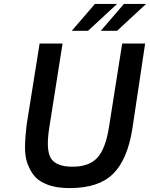

<svg xmlns="http://www.w3.org/2000/svg" viewBox="-20 -954 765 979"><path d="M494 -797 612 -934H725L577 -797ZM346 -797 464 -934H577L429 -797ZM116 -319 182 -732H299L232 -308Q213 -192 239 -148Q265 -104 350 -104Q435 -104 477 -150.5Q519 -197 536 -308L603 -732H720L655 -298Q630 -140 556.5 -67.5Q483 5 336 5Q296 5 263.5 -1Q231 -7 201.5 -21.5Q172 -36 153 -59.5Q134 -83 120.5 -119Q107 -155 107.5 -204.5Q108 -254 116 -319Z"/></svg>

Font: Exo
Style: Demi Bold Italic
Weight: 600
Designer: Natanael Gama
Version: Version 1